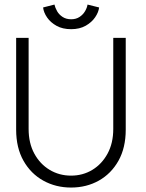

<svg xmlns="http://www.w3.org/2000/svg" viewBox="-20 -830 655 862"><path d="M488.5 -660H544.5V-248Q544.5 -166.5 511.8 -108.2Q479 -50 423.5 -19Q368 12 299 12Q230.5 12 174.5 -19Q118.5 -50 85.5 -108.2Q52.5 -166.5 52.5 -248V-660H108.5V-251Q108.5 -187.5 134 -140.5Q159.5 -93.5 202.8 -67.5Q246 -41.5 299 -41.5Q352 -41.5 394.8 -67.5Q437.5 -93.5 463 -140.5Q488.5 -187.5 488.5 -251ZM299.5 -699Q261 -699 234 -714Q207 -729 191.5 -751.5Q176 -774 173.5 -796.5L224.5 -809.5Q227.5 -795.5 236.2 -780Q245 -764.5 261 -754Q277 -743.5 299.5 -743.5Q321.5 -743.5 337.2 -754Q353 -764.5 362 -780Q371 -795.5 373 -809.5L425 -796.5Q422.5 -775 407.2 -752.5Q392 -730 364.8 -714.5Q337.5 -699 299.5 -699Z"/></svg>

Font: League Spartan Thin Light
Style: Regular
Weight: 300
Version: Version 2.002